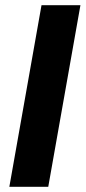

<svg xmlns="http://www.w3.org/2000/svg" viewBox="-20 -720 330 740"><path d="M16 0 140 -700H290L166 0Z"/></svg>

Font: DM Sans 28pt Black
Style: Italic
Weight: 900
Italic angle: -10°
Version: Version 4.004;gftools[0.9.30]